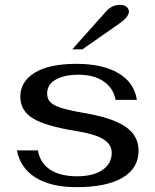

<svg xmlns="http://www.w3.org/2000/svg" viewBox="-20 -764 643 794"><path d="M50 -142H137Q145 -91 186.5 -63Q228 -35 299 -35Q365 -35 403.5 -61Q442 -87 442 -132Q442 -167 407 -188.5Q372 -210 296 -222Q170 -242 117 -274Q64 -306 64 -364Q64 -427 124 -463.5Q184 -500 296 -500Q404 -500 469.5 -461.5Q535 -423 546 -351H458Q449 -400 408.5 -427.5Q368 -455 305 -455Q245 -455 210 -434.5Q175 -414 175 -378Q175 -356 187 -342.5Q199 -329 231 -318.5Q263 -308 327 -297Q445 -277 499 -240Q553 -203 553 -141Q553 -68 486.5 -29Q420 10 296 10Q191 10 127.5 -29.5Q64 -69 50 -142ZM418 -716Q442 -744 477 -744Q493 -744 503 -736Q513 -728 513 -716Q513 -694 474 -667L321 -560H279Z"/></svg>

Font: Fahkwang Medium
Style: Regular
Weight: 500
Version: Version 1.000; ttfautohint (v1.6)